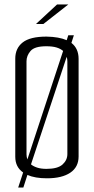

<svg xmlns="http://www.w3.org/2000/svg" viewBox="-20 -791 419 855"><path d="M61 44 83 -23Q48 -47 48 -93V-530Q48 -576 81 -602Q114 -628 187 -628Q243 -627 277 -612L284 -634H309L298 -600Q330 -575 330 -529V-94Q330 -47 293 -22Q256 3 189 3Q136 3 102 -12L84 44ZM98 -104Q98 -92 102 -81L261 -564Q250 -574 232 -579.5Q214 -585 186 -585Q134 -585 116 -564Q98 -543 98 -518ZM187 -39Q237 -39 258.5 -58.5Q280 -78 280 -105V-517Q280 -529 277 -538L118 -59Q129 -50 146 -44.5Q163 -39 187 -39ZM140 -684 234 -771H284L173 -684Z"/></svg>

Font: Smooch Sans
Style: Regular
Weight: 400
Designer: Robert E. Leuschke
Foundry: Robert E. Leuschke
Version: Version 1.010; ttfautohint (v1.8.3)